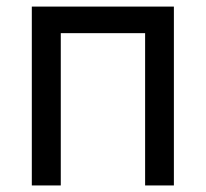

<svg xmlns="http://www.w3.org/2000/svg" viewBox="-20 -566 628 586"><path d="M510.7 0H422.9V-464.8H165.5V0H77.1V-545.9H510.7Z"/></svg>

Font: Inter RS Variable
Style: Regular
Weight: 400
Designer: Rasmus Andersson (customised by Maria Ramos and Noel Pretorius)
Foundry: rsms
Version: Version 3.001;Glyphs 3.2.3 (3260)